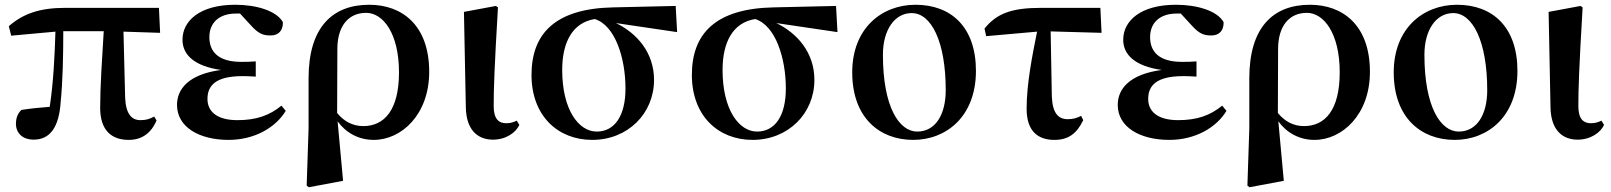

<svg xmlns="http://www.w3.org/2000/svg" viewBox="-20 -572 6773 807"><path d="M521 16C575 16 615 -11 638 -66L628 -82C609 -72 595 -67 570 -67C534 -67 509 -92 506 -161L499 -439L653 -434L648 -539H254C148 -539 78 -515 17 -462L27 -422L213 -439C210 -343 205 -228 189 -123C147 -120 109 -116 70 -110C54 -95 47 -75 47 -52C47 -10 78 15 121 15C191 15 228 -38 235 -143C244 -232 246 -345 246 -441H416C409 -327 401 -207 401 -119C401 -23 450 16 521 16Z M941 16C1049 16 1138 -35 1181 -106L1163 -128C1113 -87 1058 -67 978 -67C891 -67 852 -104 852 -156C852 -212 886 -252 999 -252C1011 -252 1024 -252 1055 -250V-314C1030 -312 1014 -312 994 -312C897 -312 860 -355 860 -416C860 -477 902 -515 971 -515H989L1034 -466C1069 -427 1089 -423 1118 -423C1151 -423 1170 -444 1169 -479C1142 -527 1057 -552 969 -552C818 -552 747 -483 747 -405C747 -343 795 -294 909 -278C773 -260 724 -198 724 -131C724 -38 817 16 941 16Z M1269 208 1278 215 1422 188 1399 -62C1434 -14 1487 16 1551 16C1668 16 1784 -91 1784 -270C1784 -468 1668 -552 1532 -552C1376 -552 1277 -456 1277 -243V-32ZM1397 -97 1398 -369C1399 -462 1444 -518 1519 -518C1590 -518 1657 -432 1657 -268C1657 -109 1595 -42 1507 -42C1461 -42 1425 -63 1397 -97Z M2052 15C2108 15 2149 -16 2163 -47L2152 -65C2140 -59 2127 -54 2108 -54C2078 -54 2055 -70 2055 -126C2055 -197 2058 -288 2073 -541L2064 -547L1930 -522L1938 -119C1940 -29 1985 15 2052 15Z M2469 16C2619 16 2729 -95 2729 -236C2729 -352 2656 -433 2569 -475L2826 -437L2820 -547L2557 -541C2314 -536 2214 -431 2214 -257C2214 -85 2325 16 2469 16ZM2480 -492C2566 -465 2609 -327 2609 -200C2609 -86 2564 -19 2488 -19C2412 -19 2343 -111 2343 -278C2343 -394 2386 -477 2480 -492Z M3143 16C3293 16 3403 -95 3403 -236C3403 -352 3330 -433 3243 -475L3500 -437L3494 -547L3231 -541C2988 -536 2888 -431 2888 -257C2888 -85 2999 16 3143 16ZM3154 -492C3240 -465 3283 -327 3283 -200C3283 -86 3238 -19 3162 -19C3086 -19 3017 -111 3017 -278C3017 -394 3060 -477 3154 -492Z M3818 16C3958 16 4082 -83 4082 -274C4082 -458 3978 -552 3828 -552C3686 -552 3562 -453 3562 -268C3562 -76 3678 16 3818 16ZM3835 -19C3760 -19 3691 -121 3691 -342C3691 -446 3740 -517 3812 -517C3894 -517 3955 -398 3955 -193C3955 -92 3913 -19 3835 -19Z M4412 16C4471 16 4506 -11 4533 -67L4524 -85C4507 -76 4490 -71 4468 -71C4429 -71 4404 -95 4401 -166L4396 -440L4610 -434L4605 -539H4356C4231 -539 4169 -515 4118 -452L4125 -420L4339 -439C4319 -340 4295 -220 4295 -115C4295 -20 4343 16 4412 16Z M4895 16C5003 16 5092 -35 5135 -106L5117 -128C5067 -87 5012 -67 4932 -67C4845 -67 4806 -104 4806 -156C4806 -212 4840 -252 4953 -252C4965 -252 4978 -252 5009 -250V-314C4984 -312 4968 -312 4948 -312C4851 -312 4814 -355 4814 -416C4814 -477 4856 -515 4925 -515H4943L4988 -466C5023 -427 5043 -423 5072 -423C5105 -423 5124 -444 5123 -479C5096 -527 5011 -552 4923 -552C4772 -552 4701 -483 4701 -405C4701 -343 4749 -294 4863 -278C4727 -260 4678 -198 4678 -131C4678 -38 4771 16 4895 16Z M5223 208 5232 215 5376 188 5353 -62C5388 -14 5441 16 5505 16C5622 16 5738 -91 5738 -270C5738 -468 5622 -552 5486 -552C5330 -552 5231 -456 5231 -243V-32ZM5351 -97 5352 -369C5353 -462 5398 -518 5473 -518C5544 -518 5611 -432 5611 -268C5611 -109 5549 -42 5461 -42C5415 -42 5379 -63 5351 -97Z M6094 16C6234 16 6358 -83 6358 -274C6358 -458 6254 -552 6104 -552C5962 -552 5838 -453 5838 -268C5838 -76 5954 16 6094 16ZM6111 -19C6036 -19 5967 -121 5967 -342C5967 -446 6016 -517 6088 -517C6170 -517 6231 -398 6231 -193C6231 -92 6189 -19 6111 -19Z M6611 15C6667 15 6708 -16 6722 -47L6711 -65C6699 -59 6686 -54 6667 -54C6637 -54 6614 -70 6614 -126C6614 -197 6617 -288 6632 -541L6623 -547L6489 -522L6497 -119C6499 -29 6544 15 6611 15Z"/></svg>

Font: Noto Serif CJK HK
Style: Bold
Weight: 700
Designer: Ryoko NISHIZUKA 西塚涼子 (kana & ideographs); Frank Grießhammer (Latin, Greek & Cyrillic); Wenlong ZHANG 张文龙 (bopomofo); San
Foundry: Adobe
Version: Version 2.001;hotconv 1.1.0;makeotfexe 2.6.0